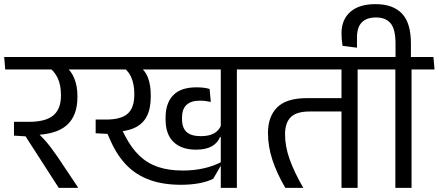

<svg xmlns="http://www.w3.org/2000/svg" viewBox="-40 -908 2120 928"><path d="M423 -572.4 417.6 -632.6H-19.7L-14.8 -572.4ZM336.2 0V-3.5L237.4 -151.2Q219.7 -177 205.1 -196.1Q190.6 -215.1 174.8 -232.5Q159 -249.9 138 -271.1V-293.9L27.6 -319.2V-252.5L83.5 -249L243.9 0ZM275.7 -587.4H190.1Q222.4 -565.4 238.5 -531.3Q254.6 -497.2 254.6 -450.1V-445.1Q254.6 -381.5 217.8 -350.3Q180.9 -319.2 100.3 -319.2H27.6L79.3 -254.9L121.1 -255.3Q230.9 -257.2 282.6 -302.8Q334.2 -348.3 334.2 -438.6V-444.2Q334.2 -491.7 319.3 -528.6Q304.5 -565.5 275.7 -587.4Z M1104.9 -593.4H1027.1V0H1104.9ZM975.8 -572.4H1216.5L1211 -632.6H970.3ZM380.4 -572.4H1166L1160.6 -632.6H375.1ZM688.7 -447.3Q688.7 -496.5 675.4 -532.1Q662 -567.7 632.8 -587.4H546.9Q580.1 -567.8 594.6 -533.7Q609.1 -499.6 609.1 -456V-450.3Q609.1 -387.2 577.2 -358.6Q545.3 -330.1 472.1 -330.1H422.4L461.2 -269.6L502.9 -270Q565.9 -270.8 607 -288.6Q648.2 -306.3 668.4 -343.8Q688.7 -381.3 688.7 -440.9ZM990.4 -43.8 1031.8 -114.8V-126Q990.6 -104.3 942.1 -93.9Q893.6 -83.4 842.6 -83.8Q775 -83.8 724 -101.1Q672.9 -118.3 634.2 -155.1Q595.4 -191.8 565.2 -250.3L544.2 -290.9L422.4 -330.1V-263.8L479.5 -261L496 -224.1Q527.8 -153.9 573.8 -107.5Q619.8 -61.2 684.2 -38.1Q748.6 -14.9 835.2 -14.9Q882.6 -14.9 922.6 -22.4Q962.6 -30 990.4 -43.8ZM907 -184.6Q954.9 -184.6 983.8 -201Q1012.7 -217.5 1023.3 -245.6H1032.7L1029.8 -305.2Q1019.1 -277.3 994.7 -263.6Q970.3 -249.9 931.3 -249.9Q883.8 -249.9 861.8 -270Q839.7 -290.2 839.7 -333.1V-339.7Q839.7 -380.7 861.5 -401.1Q883.4 -421.4 926 -421.4Q939.7 -421.4 952.3 -420Q964.9 -418.5 978.9 -415.3L973.1 -478Q959 -482.2 943.4 -484.1Q927.7 -485.9 909.3 -485.9Q834 -485.9 797.2 -447.7Q760.3 -409.5 760.3 -339.7V-330.9Q760.3 -258.5 799.1 -221.5Q837.8 -184.6 907 -184.6Z M1688.5 -593.4H1610.6V0H1688.5ZM1559.3 -572.4H1800L1794.5 -632.6H1553.8ZM1178.8 -572.4H1749.9L1744.5 -632.6H1173.3ZM1339 0H1425.8Q1381.6 -76.8 1359.7 -138.8Q1337.7 -200.8 1337.7 -258.5Q1337.7 -314.5 1365.4 -341.8Q1393.1 -369.1 1456.6 -369.1H1641.7V-433.7H1443.5Q1344.8 -433.7 1300 -389.3Q1255.2 -344.9 1255.2 -265.3Q1255.2 -200.7 1276.3 -136.1Q1297.4 -71.4 1339 0Z M1949.2 0V-593.4H1870.9V0ZM2060.3 -572.4 2054.9 -632.6H1759.2L1765.7 -572.4ZM1775 -888Q1695.4 -888 1653 -850.4Q1610.6 -812.8 1610.6 -747.1Q1610.6 -733.5 1611.7 -718.6Q1612.9 -703.8 1615.6 -686.3L1685.4 -677.5V-726.5Q1685.4 -776.5 1708.9 -800Q1732.3 -823.6 1777.4 -823.6Q1824.4 -823.6 1848 -795.2Q1871.7 -766.9 1871.7 -696.9V-623.6H1946.1V-698Q1946.1 -797.1 1902.7 -842.5Q1859.3 -888 1775 -888Z"/></svg>

Font: Anek Devanagari Medium
Style: Regular
Weight: 500
Designer: Kailash Malviya (Devanagari) & Yesha Goshar (Latin)
Foundry: Ek Type
Version: Version 1.003